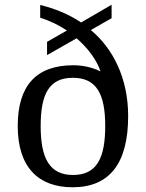

<svg xmlns="http://www.w3.org/2000/svg" viewBox="-20 -782 617 812"><path d="M287 10C441 10 522 -88 522 -291C522 -451 458 -577 364 -655L452 -705V-762L323 -687C271 -722 211 -746 150 -761V-707C192 -694 230 -675 263 -653L179 -605V-549L304 -620C355 -576 391 -524 405 -480C372 -496 334 -506 290 -506C135 -506 55 -422 55 -249C55 -74 143 10 287 10ZM289 -42C189 -42 152 -113 152 -249C152 -385 188 -453 288 -453C388 -453 425 -385 425 -249C425 -113 389 -42 289 -42Z"/></svg>

Font: Noto Serif Devanagari
Style: Regular
Weight: 400
Designer: Universal Thirst, Indian Type Foundry and the Monotype Design Team
Foundry: Monotype Imaging Inc.
Version: Version 2.004